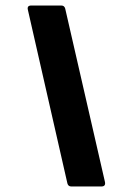

<svg xmlns="http://www.w3.org/2000/svg" viewBox="-20 -675 436 695"><path d="M238 0Q227 0 224 -11L81 -639Q77 -655 93 -655H202Q213 -655 216 -644L360 -16Q363 0 347 0Z"/></svg>

Font: Sofia Sans Semi Condensed Black
Style: Italic
Weight: 900
Italic angle: -9°
Version: Version 4.100